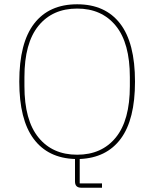

<svg xmlns="http://www.w3.org/2000/svg" viewBox="-20 -730 720 896"><path d="M359 146Q330 146 330 117V12Q204 8 137 -82Q70 -172 70 -349Q70 -530 139.5 -620Q209 -710 340 -710Q471 -710 540.5 -620Q610 -530 610 -349Q610 -172 543.5 -82.5Q477 7 352 12V126H456V146ZM340 -8Q455 -8 520.5 -88.5Q586 -169 586 -328V-370Q586 -529 520.5 -609.5Q455 -690 340 -690Q225 -690 159.5 -609.5Q94 -529 94 -370V-328Q94 -169 159.5 -88.5Q225 -8 340 -8Z"/></svg>

Font: IBM Plex Sans KR Thin
Style: Regular
Weight: 100
Designer: Mike Abbink; Paul van der Laan; Pieter van Rosmalen; Wujin Sim; Chorong Kim; Dohee Lee;
Foundry: Sandoll Inc.
Version: Version 1.001